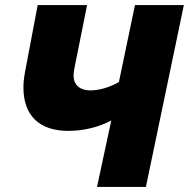

<svg xmlns="http://www.w3.org/2000/svg" viewBox="-20 -734 742 754"><path d="M361 0H553L702 -714H510L447 -412C412 -391 369 -379 334 -379C296 -379 269 -399 269 -437C269 -449 271 -460 274 -475L322 -714H128L78 -450C74 -428 72 -408 72 -390C72 -283 132 -220 248 -220C309 -220 369 -235 417 -261Z"/></svg>

Font: Noto Sans UI Black
Style: Italic
Weight: 900
Italic angle: -372°
Designer: Monotype Design Team
Foundry: Monotype Imaging Inc.
Version: Version 1.901